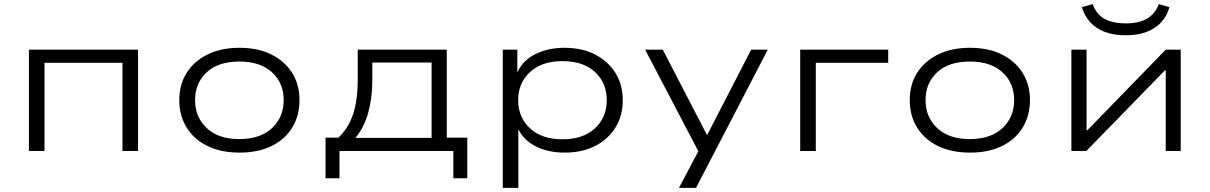

<svg xmlns="http://www.w3.org/2000/svg" viewBox="-20 -736 5897 936"><path d="M121 0V-494H653V0H577V-430H197V0Z M1148 8Q1058 8 992 -24Q926 -56 890 -114Q854 -172 854 -248Q854 -324 890 -381Q926 -438 992 -470.5Q1058 -503 1147 -503Q1238 -503 1303 -470.5Q1368 -438 1404 -381Q1440 -324 1440 -248Q1440 -172 1404.5 -114Q1369 -56 1303.5 -24Q1238 8 1148 8ZM1146 -58Q1249 -58 1306 -111.5Q1363 -165 1363 -248Q1363 -331 1306 -383.5Q1249 -436 1147 -436Q1044 -436 987.5 -383.5Q931 -331 931 -248Q931 -165 988 -111.5Q1045 -58 1146 -58Z M1567 133V-65H1630Q1665 -99 1685 -139.5Q1705 -180 1714.5 -231.5Q1724 -283 1724 -347V-494H2158V-65H2258V133H2190V0H1635V133ZM1713 -64H2084V-431H1795V-337Q1794 -254 1774.5 -184.5Q1755 -115 1713 -64Z M2431 180V-494H2502V-385H2503Q2529 -442 2590.5 -472.5Q2652 -503 2732 -503Q2818 -503 2881.5 -470Q2945 -437 2980.5 -380Q3016 -323 3016 -247Q3016 -172 2980.5 -114.5Q2945 -57 2881.5 -24.5Q2818 8 2732 8Q2653 8 2593 -22Q2533 -52 2507 -106V180ZM2722 -57Q2823 -57 2880.5 -110.5Q2938 -164 2938 -248Q2938 -331 2881 -384.5Q2824 -438 2722 -438Q2621 -438 2563.5 -384.5Q2506 -331 2506 -248Q2506 -164 2563.5 -110.5Q2621 -57 2722 -57Z M3290 180 3402 -32V35L3125 -494H3211L3426 -79H3428L3642 -494H3723L3373 180Z M3881 0V-494H4310V-430H3957V0Z M4709 8Q4619 8 4553 -24Q4487 -56 4451 -114Q4415 -172 4415 -248Q4415 -324 4451 -381Q4487 -438 4553 -470.5Q4619 -503 4708 -503Q4799 -503 4864 -470.5Q4929 -438 4965 -381Q5001 -324 5001 -248Q5001 -172 4965.5 -114Q4930 -56 4864.5 -24Q4799 8 4709 8ZM4707 -58Q4810 -58 4867 -111.5Q4924 -165 4924 -248Q4924 -331 4867 -383.5Q4810 -436 4708 -436Q4605 -436 4548.5 -383.5Q4492 -331 4492 -248Q4492 -165 4549 -111.5Q4606 -58 4707 -58Z M5203 0V-494H5277V-101H5281L5663 -494H5736V0H5663V-393H5659L5276 0ZM5469 -564Q5409 -564 5366 -580.5Q5323 -597 5295.5 -627Q5268 -657 5254 -701L5307 -716Q5324 -667 5364 -644.5Q5404 -622 5469 -622Q5532 -622 5572 -645.5Q5612 -669 5629 -716L5681 -701Q5669 -658 5641.5 -628Q5614 -598 5571 -581Q5528 -564 5469 -564Z"/></svg>

Font: Nunito Sans 7pt Expanded Light
Style: Regular
Weight: 300
Width: 7
Designer: Vernon Adams
Foundry: Vernon Adams
Version: Version 3.101;gftools[0.9.27]